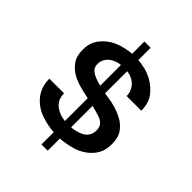

<svg xmlns="http://www.w3.org/2000/svg" viewBox="-208 -758 975 975"><g transform="rotate(45 280.0 -270.5)"><path d="M257.8 -639.6V-551.8C234.6 -549.8 210.6 -545 185.5 -537.1C152.3 -526.7 125 -509.8 103.5 -486.3C91.8 -474.6 82.4 -460.6 75.2 -444.3C68.7 -428.1 65.4 -409.8 65.4 -389.6C65.4 -358.4 72.3 -333.3 85.9 -314.5C99.6 -295.6 117.2 -280.3 138.7 -268.6C156.2 -259.4 175.1 -252.3 195.3 -247.1C216.1 -241.2 237 -236.3 257.8 -232.4V-68.5C231.3 -71.4 208.9 -79.5 190.4 -92.8C167 -109.7 155.3 -133.8 155.3 -165H49.8C49.8 -142.3 53.4 -121.7 60.5 -103.5C67.7 -85.9 77.1 -70.6 88.9 -57.6C111.7 -32.2 140.6 -14.3 175.8 -3.9C202.9 4.8 230.3 10.1 257.8 11.9V99.6H302.7V12C330.3 10.4 357.6 5.7 384.8 -2C419.9 -12.4 448.6 -29.3 470.7 -52.7C483.1 -65.1 492.8 -79.8 500 -96.7C506.5 -113.6 509.8 -133.1 509.8 -155.3C509.8 -186.5 502.9 -211.6 489.3 -230.5C475.6 -249.3 458 -264.3 436.5 -275.4C404 -292.3 367.2 -303.4 326.2 -308.6C318.1 -309.7 310.3 -310.9 302.7 -312.3V-471.2C326.2 -468.1 345.4 -459.8 360.4 -446.3C379.9 -428.1 389.6 -405.9 389.6 -379.9H495.1C495.1 -420.9 483.7 -453.8 460.9 -478.5C438.8 -503.3 412.4 -521.8 381.8 -534.2C364.9 -540.7 347.7 -545.2 330.1 -547.8C320.9 -549.6 311.8 -550.9 302.7 -551.7V-639.6ZM302.7 -222.4C323.4 -217.3 342.6 -211.8 360.4 -206.1C390.3 -196.3 405.3 -177.7 405.3 -150.4C405.3 -121.1 393.6 -99.9 370.1 -86.9C351.3 -76.7 328.8 -70.5 302.7 -68.3ZM257.8 -321.8C244.7 -325.2 232.7 -328.9 221.7 -333C206.1 -338.9 193.4 -346 183.6 -354.5C174.5 -363.6 169.9 -375.3 169.9 -389.6C169.9 -413.7 179.7 -433.6 199.2 -449.2C214.7 -461.2 234.3 -468.6 257.8 -471.4V-408.2Z"/></g></svg>

Font: Helmet
Style: Regular
Weight: 400
Designer: Carl Enlund
Version: 1.0